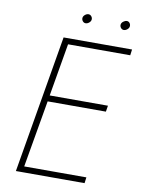

<svg xmlns="http://www.w3.org/2000/svg" viewBox="-92 -898 708 961"><g transform="rotate(10 262.0 -418.0)"><path d="M153 -371H449L454 -402H158L204 -670H520L524 -700H192H191H176L57 0H72H89H406L410 -30H94ZM446 -813Q445 -804 451 -796.5Q457 -789 466 -789Q475 -789 483.5 -796Q492 -803 493 -812Q494 -821 488.5 -828.5Q483 -836 474 -836Q465 -836 456 -829Q447 -822 446 -813ZM252 -813Q251 -804 257 -796.5Q263 -789 272 -789Q281 -789 289.5 -796Q298 -803 299 -812Q300 -821 294 -828.5Q288 -836 279 -836Q270 -836 261.5 -829Q253 -822 252 -813Z"/></g></svg>

Font: Jost* 200 Thin Italic
Style: Italic
Weight: 200
Italic angle: -10°
Version: Version 3.200; ttfautohint (v0.97) -l 8 -r 50 -G 200 -x 14 -